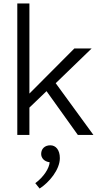

<svg xmlns="http://www.w3.org/2000/svg" viewBox="-20 -780 570 1110"><path d="M510 -500H410L150 -239V-760H80V0H150V-158L249 -253L430 0H520L302 -299ZM271 60C239 60 218 80 218 110C218 133 235 154 267 158C265 192 233 243 184 279L209 310C264 275 326 201 326 134C326 86 302 60 271 60Z"/></svg>

Font: Gully Light
Style: Regular
Weight: 300
Designer: jaikishan Patel
Foundry: MagicType
Version: Version 1.000;Glyphs 3.2 (3242)